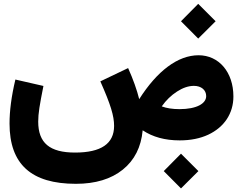

<svg xmlns="http://www.w3.org/2000/svg" viewBox="-20 -748 1289 1023"><path d="M944.3 255.9 1037.1 163.6 944.3 70.8 852.5 163.6ZM1038.1 -453.6C927.2 -453.6 816.9 -369.6 721.7 -219.7C709.5 -269 689.9 -324.2 662.6 -385.3L514.6 -314.5C569.8 -190.4 587.9 -130.4 587.9 -77.1C587.9 17.6 518.6 64.9 379.9 64.9C244.6 64.9 183.6 13.7 183.6 -100.1C183.6 -121.1 185.5 -145.5 189.9 -173.3C194.3 -201.2 201.2 -239.7 211.4 -290L62 -324.2C40.5 -233.9 30.8 -156.2 30.8 -89.8C30.8 127 146.5 231.4 384.3 231.4C488.3 231.4 571.8 206.1 634.3 155.8C696.8 105.5 731.9 35.6 740.2 -53.7C793.5 -18.1 858.9 0 937.5 0C995.6 0 1046.4 -10.3 1089.4 -30.3C1174.8 -70.3 1223.6 -143.6 1223.6 -233.9C1223.6 -363.8 1146 -453.6 1038.1 -453.6ZM1013.2 -290.5C1052.2 -290.5 1078.6 -268.6 1078.6 -235.8C1078.6 -196.3 1027.8 -166.5 936.5 -166.5C898.9 -166.5 867.7 -171.4 841.8 -181.2C864.7 -213.9 892.1 -240.2 923.3 -260.3C954.1 -280.3 984.4 -290.5 1013.2 -290.5ZM1036.1 -542.5 1128.9 -634.8 1036.1 -727.5 944.3 -634.8Z"/></svg>

Font: Estedad ExtraBold
Style: Regular
Weight: 800
Designer: Amin Abedi
Version: Version 7.3